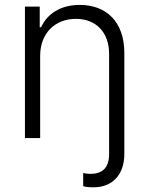

<svg xmlns="http://www.w3.org/2000/svg" viewBox="-20 -573 610 797"><path d="M146.7 -340.9C146.7 -436.1 209.2 -494.7 295.1 -494.7C378.9 -494.7 432.9 -438.6 432.9 -349.4V66.8C432.9 126.8 401.6 148.8 354.8 148.8C343.8 148.8 333.1 147 325.3 145.2V199.6C336.6 203.8 353.3 204.5 369.3 204.5C442.8 204.5 496.1 155.5 496.1 66.8V-353.3C496.1 -482.6 421.2 -552.6 311.1 -552.6C231.2 -552.6 176.1 -515.6 150.6 -459.9H144.9V-545.5H83.5V0H146.7Z"/></svg>

Font: Karasuma Gothic
Style: Light
Weight: 300
Designer: Rasmus Andersson / Ryoko Nishizuka
Foundry: rsms
Version: Version 1.00